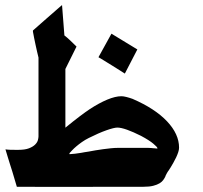

<svg xmlns="http://www.w3.org/2000/svg" viewBox="-20 -772 799 757"><path d="M521.5 -577.1 472.2 -481.9Q455.1 -493.2 438.7 -503.2Q422.4 -513.2 405.3 -523.9Q396.5 -529.3 387 -535.2Q377.4 -541 368.2 -546.4Q380.9 -569.8 393.8 -592.8Q406.7 -615.7 419.4 -639.2ZM563 -189Q569.3 -189 575 -188.5Q580.6 -188 585.4 -187.5Q587.4 -187.5 588.9 -187.3Q590.3 -187 591.3 -187H593.3Q594.2 -186.5 596.9 -186.5Q599.6 -186.5 600.6 -186.5V-188Q600.6 -191.9 584.7 -205.3Q568.8 -218.8 536.1 -236.3Q504.9 -252 481 -260.5Q457 -269 442.9 -269Q429.7 -269 399.4 -258.3Q369.1 -247.6 330.1 -228Q315.4 -220.7 303 -211.9Q290.5 -203.1 280.8 -194.8Q271 -186.5 264.4 -179.4Q257.8 -172.4 253.9 -168V-164.1Q263.7 -164.6 276.1 -166Q288.6 -167.5 299.8 -169.4Q306.2 -170.4 313.5 -171.9Q320.8 -173.3 329.1 -174.3Q341.3 -176.8 356.2 -179.2Q371.1 -181.6 386.7 -183.8Q402.3 -186 417.7 -187.5Q433.1 -189 446.3 -189ZM686 -189.9Q686 -182.1 682.9 -172.4Q679.7 -162.6 674.6 -151.6Q669.4 -140.6 663.1 -129.6Q656.7 -118.7 650.9 -108.9L650.4 -108.4Q649.9 -107.9 649.9 -107.7Q649.9 -107.4 649.4 -106.9Q648.4 -106 648.7 -105.7Q648.9 -105.5 647.9 -104.5Q647.5 -104 647 -102.8Q646.5 -101.6 645.5 -100.6Q644.5 -99.1 643.6 -98.1Q642.6 -96.7 641.8 -95.5Q641.1 -94.2 640.1 -92.8Q638.2 -89.4 636.5 -86.4Q634.8 -83.5 633.8 -81.1V-81.5Q633.3 -80.1 632.6 -78.1Q631.8 -76.2 631.3 -74.7Q628.4 -68.8 623.5 -62Q618.7 -55.2 609.1 -49.3Q599.6 -43.5 584.5 -39.6Q569.3 -35.6 545.9 -35.6H398.9Q377.9 -35.6 354.5 -35.4Q331.1 -35.2 309.6 -35.2Q288.1 -35.2 271 -35.2Q253.9 -35.2 245.1 -35.2H176.8Q149.9 -35.2 130.9 -35.2Q111.8 -35.2 99.1 -35.6H74.2H46.4L37.1 -66.9Q32.7 -82 28.6 -95.5Q24.4 -108.9 20 -122.6Q15.6 -136.2 10.7 -152.6Q5.9 -168.9 1.5 -183.1Q11.2 -181.6 22 -181.4Q32.7 -181.2 43 -181.2H52.2Q78.6 -181.2 94.2 -187.3Q109.9 -193.4 118.4 -201.9Q127 -210.4 129.4 -219.5Q131.8 -228.5 131.8 -234.4V-544.9Q128.9 -556.2 126 -569.1Q123 -582 120.1 -595.7Q117.2 -609.4 114.5 -622.6Q111.8 -635.7 109.9 -647V-651.9Q110.8 -652.8 112.8 -654.3Q114.7 -655.8 117.2 -658.2Q123.5 -663.6 133.3 -672.4Q143.1 -681.2 154.3 -690.9Q165.5 -700.7 177.2 -710.9Q189 -721.2 198.7 -729.7Q208.5 -738.3 215.6 -744.4Q222.7 -750.5 224.6 -752L233.9 -632.3Q243.7 -625 257.1 -612.3Q270.5 -599.6 281.7 -588.4L237.8 -500V-268.6Q268.1 -293.5 293.9 -313Q319.8 -332.5 334 -341.8Q370.6 -365.7 402.8 -379.2Q435.1 -392.6 458.5 -392.6Q466.8 -392.6 478.5 -389.6Q490.2 -386.7 502.4 -382.3Q591.3 -343.8 638.7 -293.5Q686 -243.2 686 -189.9Z"/></svg>

Font: XB Khoramshahr
Style: Bold
Weight: 700
Designer: Behnam
Foundry: Irmug
Version: Version 8.005 2009